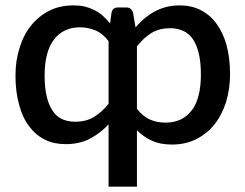

<svg xmlns="http://www.w3.org/2000/svg" viewBox="-20 -538 929 727"><path d="M498.5 -362.3V-126Q522 -96.2 547.9 -85.4Q574.2 -73.7 606.9 -73.7Q669.9 -73.7 705.6 -119.6Q740.7 -165 740.7 -256.3Q740.7 -302.2 732.4 -336.9Q724.6 -369.1 709.5 -391.1Q695.3 -411.6 672.9 -421.4Q650.4 -431.2 624.5 -431.2Q583.5 -431.2 554.2 -413.6Q524.4 -395.5 498.5 -362.3ZM391.1 -145V-382.3Q368.2 -412.1 341.3 -422.9Q312.5 -434.6 283.2 -434.6Q220.2 -434.6 184.6 -388.7Q148.9 -341.8 148.9 -251.5Q148.9 -205.6 157.2 -171.4Q165 -139.2 180.2 -117.2Q194.8 -95.7 216.3 -86.4Q237.8 -77.1 265.1 -77.1Q306.2 -77.1 335.9 -95.2Q365.7 -113.3 391.1 -145ZM483.9 -489.3 493.2 -434.6Q506.3 -450.2 526.9 -468.3Q548.8 -485.8 565.9 -494.6Q587.4 -505.9 609.9 -511.7Q633.3 -517.6 660.6 -517.6Q704.1 -517.6 738.3 -500.5Q773.9 -482.9 798.3 -450.2Q823.7 -416.5 837.4 -368.7Q851.1 -317.9 851.1 -256.3Q851.1 -202.1 835.9 -151.4Q819.3 -100.6 792 -66.9Q764.6 -32.2 723.1 -11.2Q682.6 9.3 631.3 9.3Q586.9 9.3 555.7 -4.9Q524.9 -18.6 498.5 -44.9V168.9H391.1V-67.4Q360.4 -33.7 320.3 -12.7Q280.8 7.8 229 7.8Q184.1 7.8 150.9 -8.8Q115.2 -26.4 90.8 -59.1Q65.9 -91.3 52.7 -140.1Q38.6 -189.9 38.6 -251.5Q38.6 -309.6 54.2 -356.9Q68.4 -404.8 97.7 -441.4Q127 -477.5 167 -497.6Q206.5 -517.6 257.8 -517.6Q281.2 -517.6 301.8 -513.2Q319.3 -508.8 338.9 -499Q355.5 -490.7 370.1 -477.5Q386.2 -462.9 397 -449.2L401.9 -488.3Q403.8 -500.5 411.1 -505.4Q417 -509.8 427.7 -509.8H458Q478 -509.8 483.9 -489.3Z"/></svg>

Font: Lato-SemiBold
Style: Regular
Weight: 500
Designer: Lukasz Dziedzic with Adam Twardoch and Botio Nikoltchev
Foundry: tyPoland Lukasz Dziedzic
Version: ""